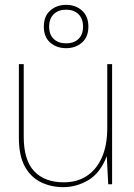

<svg xmlns="http://www.w3.org/2000/svg" viewBox="-20 -761 553 793"><path d="M241 12Q191 12 149 -8.5Q107 -29 82.5 -73.5Q58 -118 58 -191V-496H78V-196Q78 -100 121 -54Q164 -8 244 -8Q298 -8 338 -34Q378 -60 400.5 -110Q423 -160 423 -232V-496H443V0H427L421 -116Q394 -46 345 -17Q296 12 241 12ZM253 -562Q214 -562 187.5 -585Q161 -608 161 -651Q161 -694 187.5 -717.5Q214 -741 253 -741Q292 -741 318.5 -717.5Q345 -694 345 -651Q345 -608 318.5 -585Q292 -562 253 -562ZM253 -582Q285 -582 304 -600Q323 -618 323 -651Q323 -684 304 -702.5Q285 -721 253 -721Q221 -721 202 -702.5Q183 -684 183 -651Q183 -618 202 -600Q221 -582 253 -582Z"/></svg>

Font: DM Sans 24pt Thin
Style: Regular
Weight: 250
Designer: Colophon Foundry, Jonny Pinhorn
Foundry: Colophon Foundry
Version: Version 4.004;gftools[0.9.30]